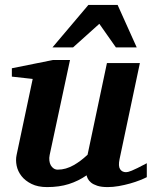

<svg xmlns="http://www.w3.org/2000/svg" viewBox="-20 -742 614 774"><path d="M571.8 -27.8Q561.5 -22.5 543.7 -15.4Q525.9 -8.3 504.2 -2.2Q482.4 3.9 459 8.1Q435.5 12.2 414.1 12.2Q388.2 12.2 372.1 6.8Q356 1.5 346.9 -6.1Q337.9 -13.7 334 -21.7Q330.1 -29.8 329.1 -35.2Q295.9 -12.2 257.3 0Q218.8 12.2 169.9 12.2Q132.8 12.2 107.2 -0.5Q81.5 -13.2 66.7 -32.2Q51.8 -51.3 47.1 -74Q42.5 -96.7 46.9 -117.2L111.8 -423.8L27.8 -433.1V-466.8L192.9 -500H262.2L180.2 -117.2Q177.7 -105.5 179 -94.7Q180.2 -84 184.6 -75.9Q189 -67.9 196.3 -63Q203.6 -58.1 212.9 -58.1Q229.5 -58.1 245.4 -62.7Q261.2 -67.4 276.1 -75.7Q291 -84 305.2 -94.7Q319.3 -105.5 333 -118.2L411.1 -487.8H543.9L461.9 -100.1Q456.1 -72.3 464.1 -60.1Q472.2 -47.9 487.8 -47.9Q491.7 -47.9 496.8 -49.1Q502 -50.3 511 -54Q520 -57.6 534.4 -64.7Q548.8 -71.8 571.8 -84ZM447.3 -550.8 380.4 -646 274.4 -550.8H191.4L336.4 -722.2H454.1L531.2 -550.8Z"/></svg>

Font: Charis SIL
Style: Bold Italic
Weight: 700
Italic angle: -11°
Foundry: SIL International
Version: Version 4.112